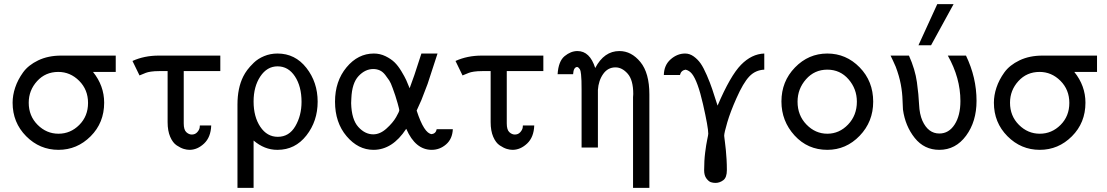

<svg xmlns="http://www.w3.org/2000/svg" viewBox="-20 -714 5357 929"><path d="M41 -217Q41 -253 53.5 -290.5Q66 -328 91.5 -363.5Q117 -399 165 -422Q213 -445 276 -445H540V-366H430Q484 -299 484 -217Q484 -120 418.5 -54.5Q353 11 263 11Q172 11 106.5 -55Q41 -121 41 -217ZM119 -217Q119 -153 162 -110Q205 -67 263 -67Q321 -67 363.5 -109.5Q406 -152 406 -216Q406 -280 363 -323Q320 -366 262 -366Q200 -366 159.5 -321.5Q119 -277 119 -217Z M621 -419Q678 -445 748 -445H1046V-370H869V-117Q869 -86 881.5 -74.5Q894 -63 908 -63Q924 -63 934 -74Q944 -85 946 -96L947 -107H1002Q1000 -50 967.5 -19.5Q935 11 897 11Q884 11 869 6.5Q854 2 835 -10.5Q816 -23 803.5 -52Q791 -81 791 -123V-370H750Q727 -370 710.5 -367.5Q694 -365 685.5 -361.5Q677 -358 655 -349Z M1129 195V-208Q1129 -288 1157 -344Q1165 -360 1176.5 -375.5Q1188 -391 1208 -410.5Q1228 -430 1258 -442.5Q1288 -455 1323 -455Q1408 -455 1462.5 -385.5Q1517 -316 1517 -222Q1517 -128 1462.5 -58.5Q1408 11 1323 11H1321Q1260 11 1207 -34V195ZM1207 -223Q1207 -149 1239.5 -100.5Q1272 -52 1324 -52Q1379 -52 1409 -103.5Q1439 -155 1439 -221Q1439 -296 1407 -344.5Q1375 -393 1323 -393Q1272 -393 1239.5 -344Q1207 -295 1207 -223Z M1601 -222Q1601 -321 1656.5 -388Q1712 -455 1789 -455Q1819 -455 1845.5 -442Q1872 -429 1889 -412.5Q1906 -396 1922 -369.5Q1938 -343 1945.5 -326.5Q1953 -310 1962 -287L1985 -351L2019 -455H2097L2049 -308L2019 -230L1996 -179Q2032 -68 2069 -65Q2089 -68 2093 -89H2171Q2169 -42 2138.5 -15.5Q2108 11 2069 11Q1990 11 1946 -90H1945Q1879 11 1787 11Q1713 11 1657 -55Q1601 -121 1601 -222ZM1679 -215Q1681 -136 1713.5 -100Q1746 -64 1786 -64Q1819 -64 1850 -92Q1881 -120 1896.5 -147Q1912 -174 1912 -181Q1912 -185 1904 -214Q1896 -242 1892.5 -252Q1889 -262 1880 -287.5Q1871 -313 1863.5 -324.5Q1856 -336 1844 -351.5Q1832 -367 1817.5 -373.5Q1803 -380 1786 -380Q1747 -380 1715 -346Q1683 -312 1680 -238Z M2184 -419Q2241 -445 2311 -445H2609V-370H2432V-117Q2432 -86 2444.5 -74.5Q2457 -63 2471 -63Q2487 -63 2497 -74Q2507 -85 2509 -96L2510 -107H2565Q2563 -50 2530.5 -19.5Q2498 11 2460 11Q2447 11 2432 6.5Q2417 2 2398 -10.5Q2379 -23 2366.5 -52Q2354 -81 2354 -123V-370H2313Q2290 -370 2273.5 -367.5Q2257 -365 2248.5 -361.5Q2240 -358 2218 -349Z M2678 -355Q2682 -418 2712 -442.5Q2742 -467 2774 -467Q2834 -467 2860 -385Q2903 -467 2977 -467Q3035 -467 3078.5 -414Q3122 -361 3122 -257V195H3043V-244Q3043 -246 3043.5 -251Q3044 -256 3044 -259Q3044 -327 3017 -357.5Q2990 -388 2958 -388Q2921 -388 2898.5 -356Q2876 -324 2873 -279V0H2794V-280Q2794 -309 2793.5 -322.5Q2793 -336 2791.5 -353.5Q2790 -371 2785.5 -379Q2781 -387 2773 -390Q2755 -389 2753 -355Z M3192 -351Q3193 -399 3225 -427Q3257 -455 3295 -455Q3317 -455 3336.5 -441Q3356 -427 3370 -407Q3384 -387 3400 -350Q3416 -313 3426 -283Q3436 -253 3452 -203Q3514 -348 3565.5 -400.5Q3617 -453 3678 -455V-377Q3635 -375 3605.5 -344Q3576 -313 3543 -238Q3514 -173 3499 -122Q3484 -71 3484 -57L3485 -48Q3486 -39 3488 -23.5Q3490 -8 3492 11.5Q3494 31 3495.5 57Q3497 83 3497 109Q3497 145 3479.5 158Q3462 171 3442 171Q3430 171 3419.5 167.5Q3409 164 3398 149.5Q3387 135 3387 110Q3387 63 3392 23.5Q3397 -16 3402 -39Q3407 -62 3407 -67Q3407 -98 3381.5 -210Q3356 -322 3328 -357Q3315 -373 3297 -377Q3275 -373 3270 -351Z M3761 -223Q3761 -320 3826.5 -387.5Q3892 -455 3983 -455Q4074 -455 4139.5 -388Q4205 -321 4205 -222Q4205 -125 4139.5 -57Q4074 11 3983 11Q3888 11 3824.5 -58.5Q3761 -128 3761 -223ZM3839 -222Q3839 -156 3882 -111.5Q3925 -67 3983 -67Q4041 -67 4083.5 -111.5Q4126 -156 4126 -222Q4126 -284 4085.5 -330.5Q4045 -377 3983 -377Q3921 -377 3880 -330.5Q3839 -284 3839 -222Z M4424 -495 4515 -694H4594L4485 -495ZM4289 -445H4378Q4408 -378 4416.5 -316.5Q4425 -255 4427 -208.5Q4429 -162 4443 -130Q4471 -68 4525 -68Q4571 -68 4599 -111.5Q4627 -155 4627 -225Q4627 -337 4566 -445H4654Q4705 -339 4705 -226Q4705 -126 4654.5 -57.5Q4604 11 4525 11Q4452 11 4406 -46.5Q4360 -104 4349 -184Q4348 -190 4347 -228Q4346 -266 4338.5 -306Q4331 -346 4314 -391Q4310 -401 4301 -420Q4292 -439 4289 -445Z M4789 -217Q4789 -253 4801.5 -290.5Q4814 -328 4839.5 -363.5Q4865 -399 4913 -422Q4961 -445 5024 -445H5288V-366H5178Q5232 -299 5232 -217Q5232 -120 5166.5 -54.5Q5101 11 5011 11Q4920 11 4854.5 -55Q4789 -121 4789 -217ZM4867 -217Q4867 -153 4910 -110Q4953 -67 5011 -67Q5069 -67 5111.5 -109.5Q5154 -152 5154 -216Q5154 -280 5111 -323Q5068 -366 5010 -366Q4948 -366 4907.5 -321.5Q4867 -277 4867 -217Z"/></svg>

Font: CMU Sans Serif
Style: Medium
Weight: 500
Version: Version 0.7.0